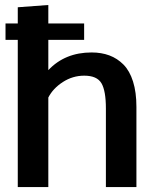

<svg xmlns="http://www.w3.org/2000/svg" viewBox="-20 -760 621 780"><path d="M52.2 0V-598.1H2.4V-664.6H52.2V-730.5L176.3 -739.7V-664.6H321.8V-598.1H176.3V-475.1Q244.1 -546.9 352.1 -546.9Q392.1 -546.9 424.3 -534.9Q456.5 -522.9 481.7 -497.6Q506.8 -472.2 520.5 -428.7Q534.2 -385.3 534.2 -325.7V0H410.2V-319.3Q410.2 -391.1 392.1 -421.9Q374 -452.6 322.3 -452.6Q275.4 -452.6 235.4 -426.8Q195.3 -400.9 176.3 -363.8V0Z"/></svg>

Font: Oxygen
Style: Bold
Weight: 700
Designer: vernon adams
Foundry: Vernon Adams
Version: Version 0.2.3 webfont; ttfautohint (v0.93.3-1d66) -l 8 -r 50